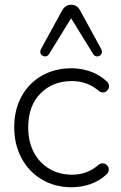

<svg xmlns="http://www.w3.org/2000/svg" viewBox="-20 -782 510 810"><path d="M40 -246Q40 -319 71 -375.5Q102 -432 157 -463Q212 -494 282 -494Q322 -494 361 -480.5Q400 -467 430 -439Q440 -430 440 -418Q440 -408 432.5 -400Q425 -392 415 -392Q404 -392 395 -400Q347 -440 284 -440Q202 -440 150.5 -387.5Q99 -335 99 -245Q99 -185 122.5 -140Q146 -95 188 -70Q230 -45 284 -45Q348 -45 395 -86Q403 -93 413 -93Q424 -93 431.5 -85Q439 -77 439 -66Q439 -55 429 -46Q399 -18 360.5 -5Q322 8 282 8Q212 8 157 -24.5Q102 -57 71 -114.5Q40 -172 40 -246ZM410 -563Q410 -555 404 -549.5Q398 -544 390 -544Q379 -544 373 -554L280 -705L187 -554Q181 -544 170 -544Q162 -544 156 -549.5Q150 -555 150 -563Q150 -569 153 -575L241 -736Q255 -762 280 -762Q306 -762 319 -736L407 -575Q410 -569 410 -563Z"/></svg>

Font: SN Pro Light
Style: Regular
Weight: 300
Designer: Tobias Whetton
Foundry: Supernotes
Version: Version 1.002